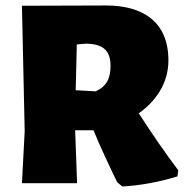

<svg xmlns="http://www.w3.org/2000/svg" viewBox="-20 -668 671 700"><path d="M630 -47C582 -111 534 -180 486 -255C551 -301 594 -367 594 -448C594 -590 499 -648 367 -648L60 -647L70 -190L60 0H261L254 -193H321C333 -163 347 -131 363 -97C379 -62 390 -40 395 -29L407 -4L426 12C492 8 559 -4 627 -25ZM383 -428C383 -384 370 -354 329 -335L256 -339L260 -506L296 -509C352 -507 383 -487 383 -428Z"/></svg>

Font: Luna Sans Black
Style: Regular
Weight: 900
Designer: Juan Pablo del Peral
Foundry: Huerta Tipografica
Version: Version 2.001; ttfautohint (v1.5)